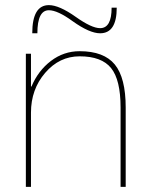

<svg xmlns="http://www.w3.org/2000/svg" viewBox="-20 -730 587 750"><path d="M106 -600Q106 -710 171 -710Q211 -710 276 -664Q338 -620 371 -620Q416 -620 416 -700H436Q436 -600 371 -600Q330 -600 264 -647Q205 -690 171 -690Q126 -690 126 -600ZM101 -392H103Q129 -454 179 -492Q229 -530 291 -530Q386 -530 428.5 -478Q471 -426 471 -310V0H451V-310Q451 -418 414 -464Q377 -510 291 -510Q212 -510 156.5 -445.5Q101 -381 101 -290V0H81V-520H101Z"/></svg>

Font: Mplus 1p Thin
Style: Regular
Weight: 250
Version: Version 1.061